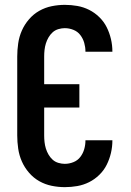

<svg xmlns="http://www.w3.org/2000/svg" viewBox="-20 -763 540 791"><path d="M247 8Q220 8 193 2.5Q166 -3 142 -16.5Q118 -30 99.5 -51.5Q81 -73 70 -98Q59 -123 55 -150.5Q51 -178 51 -205V-530Q51 -557 55 -584.5Q59 -612 70 -637Q81 -662 99.5 -683.5Q118 -705 142 -718.5Q166 -732 193 -737.5Q220 -743 247 -743Q273 -743 298.5 -738.5Q324 -734 347 -722.5Q370 -711 389 -692.5Q408 -674 419.5 -651Q431 -628 437 -602.5Q443 -577 443 -551Q443 -551 443 -551Q443 -551 443 -550H332Q332 -551 332 -551Q332 -551 332 -551Q332 -569 327 -586.5Q322 -604 311 -618.5Q300 -633 282.5 -640Q265 -647 247 -647Q234 -647 220.5 -643Q207 -639 197 -630Q187 -621 180 -609Q173 -597 169 -584Q165 -571 163.5 -557.5Q162 -544 162 -530V-416H307V-320H162V-205Q162 -191 163.5 -177.5Q165 -164 169 -151Q173 -138 180 -126Q187 -114 197 -105Q207 -96 220.5 -92Q234 -88 247 -88Q265 -88 282.5 -95Q300 -102 311 -116.5Q322 -131 327 -148.5Q332 -166 332 -184Q332 -184 332 -184Q332 -184 332 -185H443Q443 -184 443 -184Q443 -184 443 -184Q443 -158 437 -132.5Q431 -107 419.5 -84Q408 -61 389 -42.5Q370 -24 347 -12.5Q324 -1 298.5 3.5Q273 8 247 8Z"/></svg>

Font: Zed Mono
Style: Bold
Weight: 700
Monospace: yes
Designer: Belleve Invis
Foundry: Belleve Invis
Version: Version 1.0.0; ttfautohint (v1.8.4)